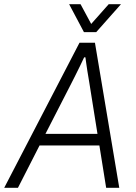

<svg xmlns="http://www.w3.org/2000/svg" viewBox="-50 -888 645 908"><path d="M-30 0 326 -686H399L514 0H452L420 -200H137L35 0ZM165 -255H411L373 -493Q371 -505 368.5 -520.5Q366 -536 363 -553.5Q360 -571 358 -587.5Q356 -604 354 -617H348Q340 -599 328.5 -576Q317 -553 306 -530.5Q295 -508 287 -493ZM522 -868 405 -736H347L277 -868H331L393 -753H362L464 -868Z"/></svg>

Font: Archivo SemiCondensed ExtraLight
Style: Italic
Weight: 250
Width: 4
Italic angle: -10°
Designer: Hector Gatti
Foundry: Omnibus-Type
Version: Version 2.001